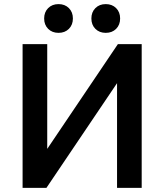

<svg xmlns="http://www.w3.org/2000/svg" viewBox="-20 -915 800 935"><path d="M90 -700H210V-190L554 -700H670V0H550V-510L206 0H90ZM195 -825Q195 -856 214.5 -875.5Q234 -895 265 -895Q296 -895 315.5 -875.5Q335 -856 335 -825Q335 -794 315.5 -774.5Q296 -755 265 -755Q234 -755 214.5 -774.5Q195 -794 195 -825ZM425 -825Q425 -856 444.5 -875.5Q464 -895 495 -895Q526 -895 545.5 -875.5Q565 -856 565 -825Q565 -794 545.5 -774.5Q526 -755 495 -755Q464 -755 444.5 -774.5Q425 -794 425 -825Z"/></svg>

Font: .
Style: 
Weight: 500
Designer: A.Korolkova, Vitaly Kuzmin
Foundry: ParaType Ltd
Version: Version 1.000; Glyphs 3.2, build 3192.0